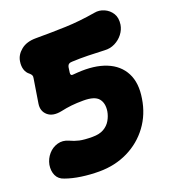

<svg xmlns="http://www.w3.org/2000/svg" viewBox="-142 -741 833 937"><g transform="rotate(-20 274.5 -272.0)"><path d="M213 97Q166 97 121 90.5Q76 84 40 71Q12 62 1 38Q-10 14 -5 -17Q1 -47 20.5 -69.5Q40 -92 68 -100Q96 -108 125 -95Q148 -84 172.5 -78.5Q197 -73 240 -73Q276 -73 298.5 -86Q321 -99 333.5 -120.5Q346 -142 350 -166Q356 -207 336 -231Q316 -255 258 -255Q223 -255 195.5 -252Q168 -249 141 -243Q93 -233 67 -255.5Q41 -278 47 -316L67 -441Q69 -450 66 -456Q63 -462 56 -468Q41 -479 35 -498Q29 -517 33 -541Q38 -573 67 -596.5Q96 -620 144 -620Q227 -620 299.5 -622.5Q372 -625 455 -639Q481 -644 506 -633Q531 -622 545.5 -599Q560 -576 555 -541Q551 -516 534.5 -494.5Q518 -473 493 -460.5Q468 -448 439 -450Q396 -452 354.5 -453Q313 -454 271 -452Q250 -452 246 -434L242 -406Q240 -390 252 -391Q259 -391 265 -392Q271 -393 278 -393Q366 -399 427 -374.5Q488 -350 515.5 -297Q543 -244 530 -166Q518 -88 474 -28.5Q430 31 362.5 64Q295 97 213 97Z"/></g></svg>

Font: Winky Sans ExtraBold
Style: Italic
Weight: 800
Italic angle: -8.97852°
Designer: Simon Atzbach
Foundry: typofactur
Version: Version 1.205